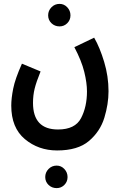

<svg xmlns="http://www.w3.org/2000/svg" viewBox="-20 -699 631 989"><path d="M38 -155Q38 -41 108 17.5Q178 76 274 76Q381 76 438.5 27Q496 -22 517.5 -92.5Q539 -163 539 -229Q539 -306 516.5 -380.5Q494 -455 465 -505L363 -456Q400 -386 414 -329Q428 -272 428 -228Q428 -149 397.5 -90.5Q367 -32 279 -32Q150 -32 150 -169Q150 -208 158.5 -242.5Q167 -277 189 -331L93 -371Q58 -293 48 -242.5Q38 -192 38 -155ZM287 -563Q310 -563 326.5 -579.5Q343 -596 343 -620Q343 -644 326.5 -661.5Q310 -679 287 -679Q262 -679 245 -661.5Q228 -644 228 -620Q228 -596 245 -579.5Q262 -563 287 -563ZM272 270Q295 270 311.5 253.5Q328 237 328 213Q328 189 311.5 171.5Q295 154 272 154Q247 154 230 171.5Q213 189 213 213Q213 237 230 253.5Q247 270 272 270Z"/></svg>

Font: Noto Sans Arabic UI ExtraCondensed Semi
Style: Regular
Weight: 600
Width: 3
Designer: Nadine Chahine - Monotype Design Team
Foundry: Monotype Imaging Inc.
Version: Version 1.900